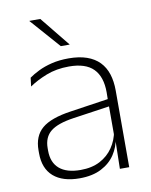

<svg xmlns="http://www.w3.org/2000/svg" viewBox="-80 -740 637 810"><g transform="rotate(-10 239.0 -335.5)"><path d="M409.5 0H369.5L372 -125L370 -131.5V-290L370.5 -328Q370.5 -394.5 337 -428.5Q303.5 -462.5 232.5 -462.5Q178.5 -462.5 135.2 -445.5Q92 -428.5 61 -407L65.5 -444Q82 -456 106.8 -468.2Q131.5 -480.5 164 -488.5Q196.5 -496.5 237 -496.5Q282 -496.5 314.8 -485Q347.5 -473.5 368.5 -451.8Q389.5 -430 399.5 -399Q409.5 -368 409.5 -328.5ZM196 10Q123.5 10 84.2 -24.2Q45 -58.5 45 -124V-136.5Q45 -197.5 83 -229.8Q121 -262 208 -274.5L379.5 -300L381.5 -269L213.5 -244.5Q145 -234.5 114.8 -210Q84.5 -185.5 84.5 -138.5V-128Q84.5 -77 115.5 -50.5Q146.5 -24 206 -24Q254.5 -24 289.2 -42.2Q324 -60.5 345.2 -91.8Q366.5 -123 373 -162L383.5 -131H374.5Q369.5 -94 348.5 -61.8Q327.5 -29.5 289.5 -9.8Q251.5 10 196 10ZM102 -681H148.5L251.5 -554V-553H214L102 -680Z"/></g></svg>

Font: Anek Devanagari ExtraLight
Style: Regular
Weight: 250
Designer: Kailash Malviya (Devanagari) & Yesha Goshar (Latin)
Foundry: Ek Type
Version: Version 1.003